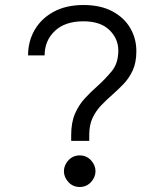

<svg xmlns="http://www.w3.org/2000/svg" viewBox="-20 -732 656 766"><path d="M264 -170V-193Q264 -243.5 279.2 -278.5Q294.5 -313.5 318.2 -339.2Q342 -365 367 -387Q400 -416.5 426 -448.2Q452 -480 452 -530Q452 -578 416.2 -612.5Q380.5 -647 313 -647Q239 -647 198.5 -608.2Q158 -569.5 158 -511H92Q92 -567.5 118.5 -613Q145 -658.5 194.5 -685.2Q244 -712 313 -712Q381 -712 428 -687Q475 -662 499.5 -620.2Q524 -578.5 524 -528Q524 -483 509.8 -451.8Q495.5 -420.5 473.2 -397.2Q451 -374 427 -353Q404 -333 383.2 -311.2Q362.5 -289.5 349.2 -261.2Q336 -233 336 -193V-170ZM298 14Q271 14 253 -5.5Q235 -25 235 -49Q235 -73 253 -92.5Q271 -112 298 -112Q325 -112 343 -92.5Q361 -73 361 -49Q361 -25 343 -5.5Q325 14 298 14Z"/></svg>

Font: Overpass Mono Light Light
Style: Regular
Weight: 300
Monospace: yes
Version: Version 4.000